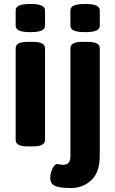

<svg xmlns="http://www.w3.org/2000/svg" viewBox="-20 -736 581 968"><path d="M133 -574Q94 -574 76.5 -582Q59 -590 59 -606V-684Q59 -700 76.5 -708Q94 -716 133 -716Q172 -716 189.5 -708Q207 -700 207 -684V-606Q207 -590 189.5 -582Q172 -574 133 -574ZM409 -574Q370 -574 352.5 -582Q335 -590 335 -606V-684Q335 -700 352.5 -708Q370 -716 409 -716Q448 -716 465.5 -708Q483 -700 483 -684V-606Q483 -590 465.5 -582Q448 -574 409 -574ZM119 2Q59 2 59 -30V-493Q59 -525 119 -525H147Q207 -525 207 -493V-30Q207 2 147 2ZM337 212Q278 212 255.5 200.5Q233 189 233 160Q233 148 237.5 132Q242 116 250.5 103.5Q259 91 269 91Q274 91 282.5 93Q291 95 299 95Q335 95 335 52V-493Q335 -525 395 -525H423Q483 -525 483 -493V50Q483 132 441 172Q399 212 337 212Z"/></svg>

Font: Asap
Style: Bold
Weight: 700
Designer: Pablo Cosgaya
Foundry: Omnibus-Type
Version: Version 3.001; ttfautohint (v1.8.3)